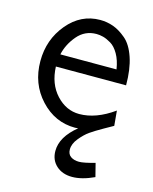

<svg xmlns="http://www.w3.org/2000/svg" viewBox="-105 -531 653 819"><g transform="rotate(15 222.0 -122.0)"><path d="M34 -226Q34 -321 92.5 -391Q151 -461 236 -461Q266 -461 294 -451Q322 -441 351 -416.5Q380 -392 397 -341.5Q414 -291 414 -220H104Q107 -144 150.5 -97Q194 -50 252 -50Q326 -50 404 -106L410 -40Q406 -38 370 -17.5Q334 3 314 17Q294 31 273.5 56Q253 81 253 106Q253 127 267.5 137Q282 147 304 147Q325 147 374 133L389 192Q335 217 292 217Q249 217 222 192.5Q195 168 195 128Q195 66 264 10Q262 10 257 10.5Q252 11 250 11Q161 11 97.5 -57.5Q34 -126 34 -226ZM109 -275H357Q351 -314 335.5 -341Q320 -368 300.5 -379.5Q281 -391 265.5 -395Q250 -399 236 -399Q185 -399 152 -360Q119 -321 109 -275Z"/></g></svg>

Font: CMU Sans Serif
Style: Medium
Weight: 500
Version: Version 0.7.0